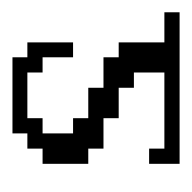

<svg xmlns="http://www.w3.org/2000/svg" viewBox="-68 -288 308 308"><g transform="rotate(90 86.0 -134.0)"><path d="M23.9 0V-23.9H0V-97.2H23.9V-48.3H48.3V-23.9H121.6V-48.3H146V-97.2H121.6V-121.6H72.8V-146H23.9V-170.4H0V-243.7H-48.3V-268.1H194.8V-219.2H170.4V-243.7H48.3V-194.8H72.8V-170.4H121.6V-146H170.4V-121.6H194.8V-48.3H170.4V-23.9H146V0Z"/></g></svg>

Font: FS Mondwest Regular
Style: Regular
Weight: 400
Designer: NZWStudios2024
Foundry: https://fontstruct.com
Version: Version 1.0